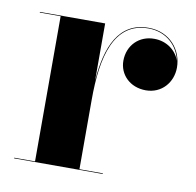

<svg xmlns="http://www.w3.org/2000/svg" viewBox="-60 -532 607 594"><g transform="rotate(10 243.0 -235.0)"><path d="M21 -2V0H299.5V-2H226V-220.5C226 -354.5 252.5 -468 361 -468C419 -468 455.5 -429 464.5 -384.5C454.5 -415 424 -439.5 384.5 -439.5C337.5 -440 301.5 -405.5 301.5 -356C301.5 -313.5 335 -278 385.5 -278C435.5 -278 468.5 -317.5 468.5 -364C468.5 -418 429 -470 361 -470C268 -470 234 -388.5 226 -279.5V-460H21V-458H86.5V-2Z"/></g></svg>

Font: Bodoni* 96pt
Style: Bold
Weight: 700
Version: Version 2.3